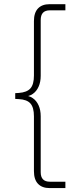

<svg xmlns="http://www.w3.org/2000/svg" viewBox="-20 -831 345 942"><path d="M146.5 8.8V-260.7Q146.5 -303.7 129.4 -323.2Q112.3 -342.8 72.3 -344.7L54.7 -345.7V-374L72.3 -375Q112.3 -377.9 129.4 -397.5Q146.5 -417 146.5 -460V-727.5Q146.5 -768.6 166.5 -789.6Q186.5 -810.5 223.6 -810.5H300.8V-780.3H224.6Q202.1 -780.3 190.9 -768.6Q179.7 -756.8 179.7 -732.4V-459Q179.7 -428.7 169.4 -405.8Q159.2 -382.8 140.6 -370.1Q122.1 -357.4 97.7 -357.4V-362.3Q122.1 -362.3 140.6 -349.6Q159.2 -336.9 169.4 -314Q179.7 -291 179.7 -260.7V13.7Q179.7 37.1 190.9 48.8Q202.1 60.5 224.6 60.5H300.8V91.8H223.6Q186.5 91.8 166.5 70.8Q146.5 49.8 146.5 8.8Z"/></svg>

Font: Min Sans VF VF
Style: Regular
Weight: 400
Designer: Jinseong-Kim, NotoSansCJK, Nunito
Foundry: Jinseong-Kim
Version: Version 1.420;Glyphs 3.1.2 (3151)